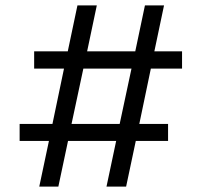

<svg xmlns="http://www.w3.org/2000/svg" viewBox="-20 -694 750 714"><path d="M425 -233 469 -439H290L246 -233ZM53 -170V-233H175L218 -439H107V-503H232L268 -674H340L304 -503H483L519 -674H590L554 -503H657V-439H541L498 -233H605V-170H485L449 0H376L412 -170H233L197 0H126L162 -170Z"/></svg>

Font: Hind Kochi
Style: Regular
Weight: 400
Designer: Dhruvi Tolia
Foundry: Indian Type Foundry
Version: Version 0.702;PS 1.0;hotconv 1.0.81;makeotf.lib2.5.63406